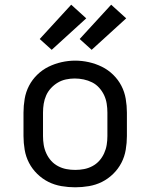

<svg xmlns="http://www.w3.org/2000/svg" viewBox="-20 -789 640 817"><path d="M300 8Q271 8 241.5 3Q212 -2 186 -15Q160 -28 138.5 -49Q117 -70 103.5 -96Q90 -122 85 -151.5Q80 -181 80 -210V-310Q80 -339 85 -368.5Q90 -398 103.5 -424Q117 -450 138.5 -471Q160 -492 186.5 -505Q213 -518 242 -524.5Q271 -531 300 -531Q329 -531 358 -524.5Q387 -518 413.5 -505Q440 -492 461.5 -471Q483 -450 496.5 -424Q510 -398 515 -368.5Q520 -339 520 -310V-210Q520 -181 515 -151.5Q510 -122 496.5 -96Q483 -70 461.5 -49Q440 -28 414 -15Q388 -2 358.5 3Q329 8 300 8ZM300 -66Q319 -66 337.5 -69.5Q356 -73 373 -82Q390 -91 402.5 -105Q415 -119 423 -136.5Q431 -154 434 -172.5Q437 -191 437 -210V-310Q437 -329 434 -348Q431 -367 423 -384Q415 -401 402 -415.5Q389 -430 372 -438.5Q355 -447 336 -451Q317 -455 298 -455Q279 -455 260.5 -451Q242 -447 226 -437.5Q210 -428 197 -414Q184 -400 176.5 -383Q169 -366 166 -347.5Q163 -329 163 -310V-210Q163 -191 166 -172.5Q169 -154 177 -136.5Q185 -119 197.5 -105Q210 -91 227 -82Q244 -73 262.5 -69.5Q281 -66 300 -66ZM370 -577 319 -623 453 -769 517 -711ZM200 -577 149 -623 283 -769 347 -711Z"/></svg>

Font: Bmono
Style: Regular
Weight: 400
Monospace: yes
Designer: Belleve Invis
Foundry: Belleve Invis
Version: Version 11.2.2; ttfautohint (v1.8.2)